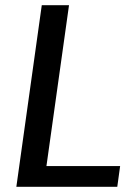

<svg xmlns="http://www.w3.org/2000/svg" viewBox="-20 -720 519 740"><path d="M159 -80H443L432 0H43L141 -700H246Z"/></svg>

Font: Pathway Extreme 8pt Thin 12pt Medium
Style: Italic
Weight: 500
Italic angle: -8°
Version: Version 1.001;gftools[0.9.26]